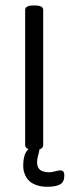

<svg xmlns="http://www.w3.org/2000/svg" viewBox="-20 -551 258 709"><path d="M202.9 78.1Q217.6 78.1 217.6 96.7Q217.6 120.9 201.9 129.8Q186.3 138.7 155 138.7Q132 138.7 114.9 132.6Q97.9 126.4 88.8 117.9Q79.7 109.4 74.1 97.9Q68.6 86.4 67.2 77.9Q65.8 69.4 65.8 61Q65.8 16.6 85.2 -0.8Q72.9 -4.4 72.9 -15.5V-514.5Q72.9 -530.7 103.8 -530.7H109.4Q139.5 -530.7 139.5 -514.5V-15.5Q139.5 -3.6 125.6 0.8Q125.6 5.2 121.3 21Q116.9 36.9 116.9 47.2Q116.9 59.8 121.5 68.2Q126 76.5 134.2 79.9Q142.3 83.2 148.8 84.2Q155.4 85.2 164.1 85.2Q169.6 85.2 183.1 81.6Q196.6 78.1 202.9 78.1Z"/></svg>

Font: Jaldi
Style: Regular
Weight: 400
Designer: Pablo Cosgaya and Nicolas Silva
Foundry: Omnibus-Type
Version: Version 1.001;PS 001.001;hotconv 1.0.70;makeotf.lib2.5.58329